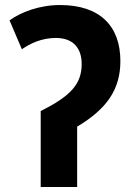

<svg xmlns="http://www.w3.org/2000/svg" viewBox="-20 -744 540 764"><path d="M142 -302V0H287V-240C404 -310 459 -387 459 -501C459 -640 378 -724 219 -724C137 -724 64 -696 18 -663L67 -548C100 -571 146 -593 202 -593C271 -593 305 -553 305 -489C305 -408 259 -361 142 -302Z"/></svg>

Font: Noto Sans Mono ExtraCondensed ExtraBold
Style: Regular
Weight: 800
Width: 2
Designer: Monotype Design Team
Foundry: Monotype Imaging Inc.
Version: Version 2.014